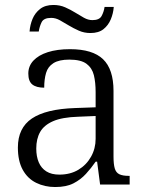

<svg xmlns="http://www.w3.org/2000/svg" viewBox="-20 -743 588 773"><path d="M202 10Q160 10 125.5 -7Q91 -24 71.5 -59.5Q52 -95 52 -149Q52 -228 108.5 -266Q165 -304 282 -308L365 -311V-372Q365 -411 358 -440Q351 -469 328.5 -486Q306 -503 259 -503Q218 -503 195.5 -489Q173 -475 165.5 -449.5Q158 -424 158 -390Q126 -390 110 -403Q94 -416 94 -447Q94 -477 114.5 -499Q135 -521 172.5 -533Q210 -545 262 -545Q353 -545 395 -504.5Q437 -464 437 -377V-113Q437 -82 442 -65Q447 -48 460.5 -41.5Q474 -35 498 -35H502V0H383L371 -92H365Q347 -66 326 -43Q305 -20 276 -5Q247 10 202 10ZM219 -40Q263 -40 295.5 -59.5Q328 -79 346.5 -112Q365 -145 365 -184V-276L294 -273Q230 -271 193.5 -255Q157 -239 141.5 -211.5Q126 -184 126 -145Q126 -113 136 -89.5Q146 -66 166.5 -53Q187 -40 219 -40ZM344 -610Q319 -610 297.5 -619.5Q276 -629 257 -640.5Q238 -652 221 -661.5Q204 -671 186 -671Q156 -671 147.5 -653.5Q139 -636 136 -616H99Q101 -643 111 -667Q121 -691 141.5 -707Q162 -723 195 -723Q221 -723 242.5 -713.5Q264 -704 282.5 -692.5Q301 -681 318 -671.5Q335 -662 352 -662Q380 -662 389 -678.5Q398 -695 401 -715H438Q436 -689 426 -665Q416 -641 396.5 -625.5Q377 -610 344 -610Z"/></svg>

Font: Noto Serif Tibetan Light
Style: Regular
Weight: 300
Version: Version 2.103